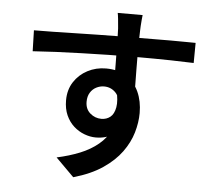

<svg xmlns="http://www.w3.org/2000/svg" viewBox="-58 -866 1115 998"><g transform="rotate(5 500.0 -366.5)"><path d="M646 -802Q645 -795 643.5 -778.5Q642 -762 641 -746Q640 -730 640 -723Q639 -703 638.5 -669.5Q638 -636 638 -595.5Q638 -555 638.5 -514Q639 -473 639.5 -437Q640 -401 640 -377L529 -418Q529 -435 529 -466Q529 -497 528.5 -534.5Q528 -572 527.5 -609Q527 -646 526.5 -676Q526 -706 525 -722Q523 -749 520.5 -771.5Q518 -794 516 -802ZM90 -674Q134 -674 188.5 -675Q243 -676 303.5 -677.5Q364 -679 423.5 -680Q483 -681 535.5 -681.5Q588 -682 629 -682Q669 -682 714 -682.5Q759 -683 801.5 -683Q844 -683 879 -682.5Q914 -682 933 -682L932 -577Q887 -579 811.5 -580.5Q736 -582 626 -582Q559 -582 488.5 -580.5Q418 -579 348.5 -577Q279 -575 214.5 -572Q150 -569 93 -565ZM627 -379Q627 -302 607 -250.5Q587 -199 550 -173Q513 -147 458 -147Q429 -147 398.5 -158.5Q368 -170 343 -192.5Q318 -215 303 -248.5Q288 -282 288 -326Q288 -381 314.5 -422Q341 -463 385 -486Q429 -509 481 -509Q545 -509 588 -480.5Q631 -452 653 -403.5Q675 -355 675 -293Q675 -244 659.5 -191Q644 -138 608 -88.5Q572 -39 511.5 2Q451 43 360 69L265 -26Q330 -40 384.5 -62Q439 -84 479.5 -117.5Q520 -151 542 -198Q564 -245 564 -310Q564 -364 539.5 -389.5Q515 -415 479 -415Q458 -415 438.5 -405Q419 -395 407 -375.5Q395 -356 395 -328Q395 -290 420.5 -268Q446 -246 479 -246Q506 -246 525.5 -261.5Q545 -277 551.5 -312.5Q558 -348 544 -405Z"/></g></svg>

Font: Noto Sans KR SemiBold
Style: Regular
Weight: 600
Designer: Ryoko NISHIZUKA  (kana, bopomofo & ideographs); Paul D. Hunt (Latin, Greek & Cyrillic); Sandoll Communications , Soo-you
Foundry: Adobe
Version: Version 2.004-H2;hotconv 1.0.118;makeotfexe 2.5.65603